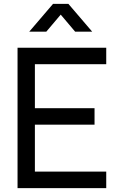

<svg xmlns="http://www.w3.org/2000/svg" viewBox="-20 -965 615 985"><path d="M525 -84.5H159V-325.5H465V-410H159V-635.5H525V-720H70V0H525ZM130 -802.5H217.5L291.5 -890L365.5 -802.5H453L331 -945H252Z"/></svg>

Font: Eudonet Medium
Style: Regular
Weight: 500
Designer: Mikhail Sharanda
Foundry: Mikhail Sharanda
Version: Version 4.503;Glyphs 3.1.2 (3151)